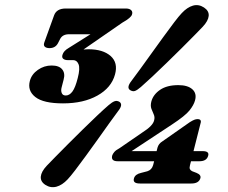

<svg xmlns="http://www.w3.org/2000/svg" viewBox="-20 -734 910 768"><path d="M610 -143.5Q614.5 -159.5 629.5 -168.5L739.5 -245.5Q751 -252.5 757.5 -255Q764 -257.5 770 -257.5Q788 -257.5 782 -240L754 -129.5H790.5Q818.5 -129.5 812.5 -110.5Q806.5 -89 777.5 -89H744L740 -73.5Q737 -62.5 739.8 -57.2Q742.5 -52 749 -49L766 -42.5Q785.5 -34.5 781.5 -21Q775 0 745.5 0H539.5Q509.5 0 516 -21Q520.5 -37 544.5 -42.5L569.5 -49Q587 -54.5 592.5 -73.5L596.5 -89H451Q422.5 -89 429 -112.5Q431 -118.5 437.2 -126Q443.5 -133.5 458.5 -141.5L550 -204.5Q591.5 -230.5 596.5 -252.5Q600 -265.5 595 -276.2Q590 -287 585.5 -299.2Q581 -311.5 585.5 -328.5Q593 -356 620.5 -374.8Q648 -393.5 693.5 -393.5Q731 -393.5 749.5 -376.8Q768 -360 760 -332Q755 -313.5 737.8 -292Q720.5 -270.5 668 -236L506.5 -129.5H606.5ZM543.5 -386Q529 -373.5 520 -370.2Q511 -367 500.5 -373.5Q485 -383.5 505.5 -410Q519.5 -428.5 540.8 -457.8Q562 -487 586.2 -520.8Q610.5 -554.5 634 -587Q657.5 -619.5 676.8 -644.8Q696 -670 707 -681.5Q729 -705 751.8 -711.5Q774.5 -718 796 -704Q816.5 -690.5 814.8 -670.5Q813 -650.5 791 -627Q780.5 -616 758 -593Q735.5 -570 706.5 -541.2Q677.5 -512.5 647 -482.8Q616.5 -453 589.2 -427.5Q562 -402 543.5 -386ZM414 -313Q428.5 -325.5 438.2 -329Q448 -332.5 458 -326.5Q473.5 -315.5 452 -289Q438 -270.5 417 -241Q396 -211.5 371.8 -177.5Q347.5 -143.5 323.8 -111Q300 -78.5 280.8 -53.2Q261.5 -28 250.5 -16.5Q229 6.5 205.8 12.8Q182.5 19 161.5 5.5Q141.5 -7.5 143.2 -27.5Q145 -47.5 167 -71Q178 -82.5 200.5 -105.5Q223 -128.5 252 -157.5Q281 -186.5 311.5 -216.5Q342 -246.5 369 -272Q396 -297.5 414 -313ZM440 -436Q425.5 -383 369.8 -351.8Q314 -320.5 232 -320.5Q153.5 -320.5 121.2 -346Q89 -371.5 99.5 -410.5Q106.5 -437 131.5 -454.5Q156.5 -472 186.5 -472Q216.5 -472 229 -456.2Q241.5 -440.5 234.5 -415.5L226.5 -384.5Q223 -371.5 227 -361.8Q231 -352 243 -352Q258 -352 269.8 -368Q281.5 -384 291 -422Q301 -460.5 294.2 -477Q287.5 -493.5 273 -493.5H251Q239.5 -493.5 233 -498.8Q226.5 -504 230 -515Q234.5 -530.5 254.5 -542L342 -597H256Q231 -597 221 -579L211.5 -560.5Q201 -541.5 178 -541.5Q165.5 -541.5 159.2 -547.2Q153 -553 157.5 -565L196.5 -673Q206.5 -700 243 -700H483Q498 -700 504.8 -693.2Q511.5 -686.5 508 -676Q504.5 -663 469.5 -643.5L314 -536Q323 -537 333.5 -537Q392 -537 422.5 -510Q453 -483 440 -436Z"/></svg>

Font: Fraunces 9pt S000 Black
Style: Italic
Weight: 900
Italic angle: -16°
Version: Version 1.000; ttfautohint (v1.8.3)